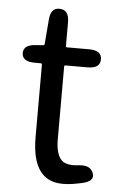

<svg xmlns="http://www.w3.org/2000/svg" viewBox="-52 -734 481 783"><g transform="rotate(5 188.5 -342.0)"><path d="M292 7Q263 13 234 13Q108 13 108 -168V-464Q108 -469 103 -469H79Q27 -469 26 -503Q25 -538 76 -541L105 -543Q112 -543 112 -550L120 -647Q123 -699 161 -697Q199 -696 199 -645V-548Q199 -543 204 -543H294Q346 -543 346 -506Q346 -469 294 -469H204Q199 -469 199 -464V-166Q199 -113 218 -87Q237 -61 293 -68Q341 -74 353 -41Q365 -8 312 3Z"/></g></svg>

Font: Resource Han Rounded JP
Style: Regular
Weight: 400
Designer: Cyano Hao (round all glyphs); Ryoko NISHIZUKA 西塚涼子 (kana, bopomofo & ideographs); Paul D. Hunt (Latin, Greek & Cyrillic)
Foundry: Cyano Hao
Version: 0.990